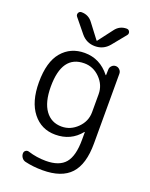

<svg xmlns="http://www.w3.org/2000/svg" viewBox="-177 -871 917 1171"><g transform="rotate(20 281.0 -285.5)"><path d="M452.1 -542Q466.8 -542 477.5 -531.2Q488.3 -520.5 488.3 -505.9V-52.7Q488.3 82 430.2 145Q372.1 208 248 208Q187.5 208 133.8 195.3Q119.1 191.4 110.4 179.2Q101.6 167 101.6 152.3Q101.6 139.6 111.3 132.8Q121.1 126 132.8 129.9Q188.5 147.5 248 147.5Q335 147.5 373.5 101.6Q412.1 55.7 412.1 -49.8V-98.6Q412.1 -99.6 411.1 -99.6Q410.2 -99.6 409.2 -98.6Q348.6 -22.5 247.1 -22.5Q156.2 -22.5 100.6 -92.8Q44.9 -163.1 44.9 -289.1Q44.9 -421.9 100.6 -487.3Q156.2 -552.7 247.1 -552.7Q346.7 -552.7 412.1 -469.7Q413.1 -468.8 414.1 -468.8Q415 -468.8 415 -469.7L416 -505.9Q416 -520.5 426.8 -531.2Q437.5 -542 452.1 -542ZM363.3 -742.2Q390.6 -779.3 436.5 -779.3Q450.2 -779.3 456.1 -766.6Q458 -761.7 458 -756.8Q458 -750 453.1 -744.1L379.9 -654.3Q344.7 -612.3 290 -612.3Q235.4 -612.3 200.2 -654.3L127 -744.1Q122.1 -750 122.1 -756.8Q122.1 -761.7 124 -766.6Q129.9 -779.3 143.6 -779.3Q189.5 -779.3 216.8 -742.2L288.1 -648.4Q289.1 -647.5 290 -647.5Q291 -647.5 292 -648.4ZM122.1 -289.1Q122.1 -188.5 160.6 -135.3Q199.2 -82 266.6 -82Q324.2 -82 368.2 -125.5Q412.1 -168.9 412.1 -228.5V-344.7Q412.1 -404.3 368.7 -448.2Q325.2 -492.2 266.6 -492.2Q122.1 -492.2 122.1 -289.1Z"/></g></svg>

Font: Gen Jyuu Gothic Normal
Style: Regular
Weight: 300
Designer: [Source Han Sans]
Ryoko NISHIZUKA  (kana & ideographs); Paul D. Hunt (Latin, Greek & Cyrillic); Wenlong ZHANG  (bopomofo
Version: Version 1.002.20150607